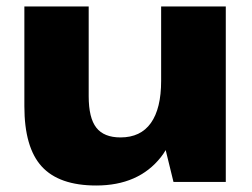

<svg xmlns="http://www.w3.org/2000/svg" viewBox="-20 -560 777 591"><path d="M253 -264Q253 -197 276.5 -167Q300 -137 351 -137Q413 -137 444.5 -181.5Q476 -226 476 -311V-540H675V0H514L490 -98Q483 -86 475 -76Q406 11 276 11Q162 11 108.5 -47.5Q55 -106 55 -233V-540H253Z"/></svg>

Font: Pathway Extreme 8pt Thin 12pt ExtraBold
Style: Regular
Weight: 800
Version: Version 1.001;gftools[0.9.26]